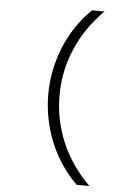

<svg xmlns="http://www.w3.org/2000/svg" viewBox="-62 -836 725 1052"><g transform="rotate(5 300.0 -310.0)"><path d="M401 170H470Q369 70 316.5 -52.5Q264 -175 264 -310Q264 -445 316.5 -567.5Q369 -690 470 -790H401Q354 -745 317 -690Q280 -635 254.5 -573.5Q229 -512 215.5 -445Q202 -378 202 -310Q202 -242 215.5 -175Q229 -108 254.5 -46.5Q280 15 317 70Q354 125 401 170Z"/></g></svg>

Font: CommitMonoV142 ExtLt
Style: Regular
Weight: 200
Monospace: yes
Designer: Eigil Nikolajsen
Foundry: Eigil Nikolajsen
Version: Version 1.142